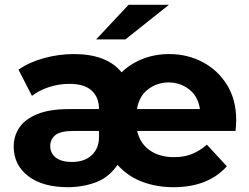

<svg xmlns="http://www.w3.org/2000/svg" viewBox="-20 -771 1036 799"><path d="M263 8Q157 8 97 -38.5Q37 -85 37 -161Q37 -205 60.5 -240Q84 -275 135 -296Q186 -317 268 -317H392Q392 -366 361.5 -394Q331 -422 269 -422Q225 -422 183.5 -408.5Q142 -395 113 -372L57 -481Q101 -512 162.5 -529Q224 -546 288 -546Q424 -546 486 -470Q523 -506 574 -526Q625 -546 684 -546Q761 -546 824.5 -512Q888 -478 925.5 -416.5Q963 -355 963 -271Q963 -258 962 -246.5Q961 -235 960 -226H551Q562 -175 602.5 -146Q643 -117 705 -117Q746 -117 778.5 -130Q811 -143 841 -169L924 -79Q846 8 702 8Q632 8 572 -14.5Q512 -37 469 -85Q433 -32 378 -12Q323 8 263 8ZM550 -317H812Q804 -371 766.5 -399.5Q729 -428 682 -428Q635 -428 597 -400Q559 -372 550 -317ZM392 -226H285Q230 -226 209.5 -208Q189 -190 189 -164Q189 -133 212.5 -115Q236 -97 279 -97Q332 -97 362 -125.5Q392 -154 392 -201ZM380 -607 515 -751H683L502 -607Z"/></svg>

Font: Montserrat
Style: Bold
Weight: 700
Designer: Julieta Ulanovsky
Foundry: Julieta Ulanovsky
Version: Version 9.000; ttfautohint (v1.8.4.7-5d5b)